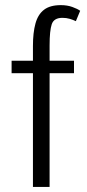

<svg xmlns="http://www.w3.org/2000/svg" viewBox="-20 -740 343 760"><path d="M110.4 0V-450.2H25.9V-499.5H110.4V-558.1Q110.4 -610.8 120.4 -647Q130.4 -683.1 154.3 -701.4Q178.2 -719.7 220.7 -719.7Q246.1 -719.7 266.4 -712.4Q286.6 -705.1 297.4 -697.3L280.3 -656.2Q269 -661.6 255.9 -665.5Q242.7 -669.4 227.1 -669.4Q193.4 -669.4 184.8 -644Q176.3 -618.7 176.3 -559.6V-499.5H272.9V-450.2H176.3V0Z"/></svg>

Font: Pontano Sans Light
Style: Regular
Weight: 300
Designer: Vernon Adams
Foundry: Vernon Adams
Version: Version 2.001